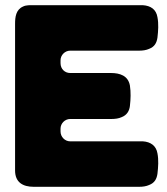

<svg xmlns="http://www.w3.org/2000/svg" viewBox="-20 -719 644 739"><path d="M530 -175H250C230 -175 213 -192 213 -213V-224C213 -244 230 -261 250 -261H409C424 -261 437 -263 448 -268C469 -276 478 -293 480 -311C483 -337 484 -364 480 -390C473 -428 441 -438 407 -438H250C230 -438 213 -453 213 -476V-487C213 -507 230 -524 250 -524H515C530 -524 543 -526 554 -531C575 -539 583 -554 586 -574C589 -600 591 -627 586 -653C581 -683 560 -697 530 -699H110C97 -699 81 -700 69 -694C41 -682 38 -653 38 -627V-63C38 -17 68 0 110 0H515C530 0 543 -2 554 -7C575 -15 583 -30 586 -50C589 -76 591 -103 586 -129C581 -158 560 -173 530 -175Z"/></svg>

Font: Periwinkle
Style: Bold
Weight: 700
Version: Version 2.001